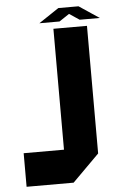

<svg xmlns="http://www.w3.org/2000/svg" viewBox="-56 -851 550 890"><g transform="rotate(-5 219.0 -406.0)"><path d="M218.8 -718.8H375V-125L250 0H31.2V-156.2H218.8ZM250 -812.5H343.8L437.5 -750H343.8L296.9 -781.2L250 -750H156.2Z"/></g></svg>

Font: Signwood
Style: Regular
Weight: 400
Designer: GGBotNet
Foundry: GGBotNet
Version: 0.95